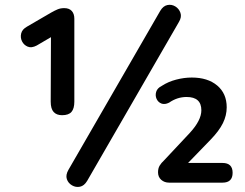

<svg xmlns="http://www.w3.org/2000/svg" viewBox="-20 -742 996 780"><path d="M334 -7Q322 13 305 16.5Q288 20 272.5 11Q257 2 251.5 -14.5Q246 -31 258 -52L631 -698Q643 -718 660 -721.5Q677 -725 692 -716Q707 -707 713 -690Q719 -673 707 -653ZM232 -274Q210 -274 198 -287Q186 -300 186 -329L187 -591L129 -557Q108 -546 92.5 -552.5Q77 -559 69.5 -574Q62 -589 66 -606Q70 -623 90 -634L188 -691Q202 -699 214 -704Q226 -709 241 -709Q261 -709 271.5 -697.5Q282 -686 282 -666V-329Q282 -301 270.5 -287.5Q259 -274 232 -274ZM667 0Q648 0 635 -11.5Q622 -23 622 -42Q622 -58 628.5 -69Q635 -80 647 -91L751 -202Q798 -253 798 -294Q798 -348 738 -348Q700 -348 667 -325Q649 -316 635.5 -321.5Q622 -327 616 -340.5Q610 -354 614.5 -369Q619 -384 637 -393Q663 -410 695.5 -418.5Q728 -427 759 -427Q824 -427 862.5 -394.5Q901 -362 901 -306Q901 -273 885.5 -241.5Q870 -210 835 -174L744 -80H884Q925 -80 925 -40Q925 0 884 0Z"/></svg>

Font: Chiron GoRound TC M
Style: Regular
Weight: 500
Designer: Ryoko NISHIZUKA 西塚涼子 (kana, bopomofo & ideographs); Paul D. Hunt (Latin, Greek & Cyrillic); Sandoll Communications 산돌커뮤니
Foundry: Adobe
Version: Version 1.000;hotconv 1.1.1;makeotfexe 2.6.0